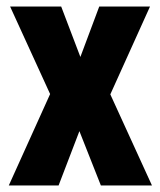

<svg xmlns="http://www.w3.org/2000/svg" viewBox="-20 -570 493 590"><path d="M134 -281 11 -550H168L227 -395L285 -550H441L319 -280L447 0H290L224 -167L160 0H7Z"/></svg>

Font: Noto Sans Arabic ExtCond ExtBd
Style: Regular
Weight: 800
Width: 2
Designer: Monotype Design Team, Nadine Chahine, Nizar Qandah and Khaled Hosny
Foundry: Monotype Imaging Inc.
Version: Version 2.012; ttfautohint (v1.8.4.7-5d5b)